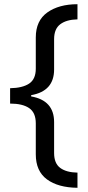

<svg xmlns="http://www.w3.org/2000/svg" viewBox="-20 -734 420 912"><path d="M348 158Q256 157 203 118Q150 79 150 -1V-148Q150 -199 118.5 -220.5Q87 -242 28 -242V-315Q87 -316 118.5 -337Q150 -358 150 -408V-556Q150 -636 205 -675Q260 -714 348 -714V-642Q296 -641 266.5 -619Q237 -597 237 -548V-404Q237 -301 128 -282V-276Q237 -257 237 -154V-7Q237 42 266 63.5Q295 85 348 86Z"/></svg>

Font: Noto Sans Tifinagh Tawellemmet
Style: Regular
Weight: 400
Designer: JamraPatel
Foundry: JamraPatel LLC
Version: Version 2.006; ttfautohint (v1.8.4.7-5d5b)